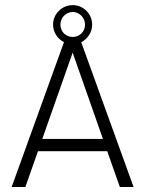

<svg xmlns="http://www.w3.org/2000/svg" viewBox="-20 -745 578 765"><path d="M457.5 0H512.2L303.7 -576.7C329.1 -589.8 347.2 -616.7 347.2 -647C347.2 -689.9 312 -724.6 270 -724.6C227.1 -724.6 191.4 -689.9 191.4 -647C191.4 -617.2 209 -590.3 234.9 -577.1L26.4 0H81.1L131.3 -142.6H407.2ZM220.7 -647C220.7 -673.8 242.2 -697.3 270 -697.3C296.9 -697.3 318.8 -673.8 318.8 -647C318.8 -618.7 296.9 -597.7 270 -597.7C242.2 -597.7 220.7 -618.7 220.7 -647ZM148.4 -191.4 269.5 -535.2 390.1 -191.4Z"/></svg>

Font: Now Light
Style: Regular
Weight: 300
Designer: Alfredo Marco Pradil
Foundry: Alfredo Marco Pradil
Version: Version 1.200;hotconv 1.0.109;makeotfexe 2.5.65596